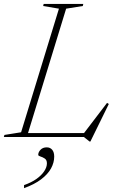

<svg xmlns="http://www.w3.org/2000/svg" viewBox="-48 -695 602 974"><path d="M287.5 -651 88 0H-28.5L-25.5 -10.5L59 -24L251 -651L171 -664.5L173.5 -675H374.5L372 -664.5ZM369.5 -8.5 495 -173 504 -167.5 410.5 23H406.5L377.5 0H64L70.5 -20H404ZM146 90.5Q146 76.5 157.8 64.5Q169.5 52.5 189 52.5Q206.5 52.5 216.8 64.8Q227 77 227 99.5Q227 130 210.8 159.5Q194.5 189 160.5 214.8Q126.5 240.5 74 259.5V244Q111 231 136.8 212.8Q162.5 194.5 176.2 173.8Q190 153 190 133.5Q190 116.5 179 109.2Q168 102 157 98.8Q146 95.5 146 90.5Z"/></svg>

Font: Newsreader 24pt ExtraLight
Style: Italic
Weight: 250
Italic angle: -17°
Designer: Hugues Gentile
Foundry: Production Type
Version: Version 1.003